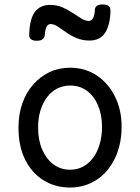

<svg xmlns="http://www.w3.org/2000/svg" viewBox="-20 -823 629 862"><path d="M295 19Q228 19 175.5 -13.5Q123 -46 93 -106Q63 -166 63 -250Q63 -309 80 -358Q97 -407 128.5 -443Q160 -479 202 -499Q244 -519 295 -519Q362 -519 414 -484.5Q466 -450 496 -390Q526 -330 526 -254Q526 -206 515 -164.5Q504 -123 483.5 -89Q463 -55 434.5 -31Q406 -7 370.5 6Q335 19 295 19ZM295 -61Q327 -61 353 -75Q379 -89 398 -114.5Q417 -140 427.5 -175.5Q438 -211 438 -254Q438 -308 420 -350Q402 -392 370 -415.5Q338 -439 295 -439Q264 -439 237 -425.5Q210 -412 191 -386.5Q172 -361 161.5 -326.5Q151 -292 151 -250Q151 -194 169.5 -151.5Q188 -109 220 -85Q252 -61 295 -61ZM145 -640Q111 -640 111 -666Q113 -739 137 -770Q161 -801 205 -801Q235 -801 259.5 -790.5Q284 -780 305.5 -765.5Q327 -751 345 -740Q363 -729 379 -729Q391 -729 398 -742Q405 -755 406 -781Q409 -803 440 -803Q460 -803 468 -796Q476 -789 476 -775Q475 -714 453 -677.5Q431 -641 381 -641Q350 -641 324 -652Q298 -663 277 -678Q256 -693 239 -704Q222 -715 207 -715Q196 -715 189.5 -703.5Q183 -692 181 -666Q180 -653 171 -646.5Q162 -640 145 -640Z"/></svg>

Font: Playwrite AT
Style: Regular
Weight: 400
Designer: Veronika Burian, José Scaglione
Foundry: TypeTogether
Version: Version 1.002